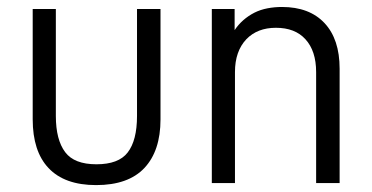

<svg xmlns="http://www.w3.org/2000/svg" viewBox="-20 -533 1083 559"><path d="M121.1 -43.9Q75.2 -92.8 75.2 -185.5V-506.8H142.6V-195.3Q142.6 -126 169.9 -89.8Q196.3 -54.7 260.7 -54.7Q325.2 -54.7 351.6 -88.9Q378.9 -124 378.9 -195.3V-506.8H447.3V-185.5Q447.3 -93.8 400.4 -43.9Q353.5 5.9 259.8 5.9Q168 5.9 121.1 -43.9Z M596.7 -506.8H663.1V-445.3Q684.6 -477.5 720.7 -496.1Q738.3 -504.9 758.8 -508.8Q779.3 -512.7 800.8 -512.7Q880.9 -512.7 924.8 -465.8Q968.8 -418.9 968.8 -333V0H900.4V-323.2Q900.4 -384.8 869.1 -418.9Q838.9 -452.1 783.2 -452.1Q729.5 -452.1 697.3 -418.9Q664.1 -383.8 664.1 -323.2V0H596.7Z"/></svg>

Font: DINish
Style: Regular
Weight: 400
Designer: Bert Driehuis
Foundry: Playbeing
Version: Version 3.008; git-95204e4c-release